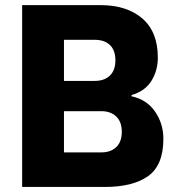

<svg xmlns="http://www.w3.org/2000/svg" viewBox="-20 -742 720 762"><path d="M502 -359.9Q562 -347.2 595.2 -299.3Q628.4 -251.5 628.4 -190.9Q628.4 -86.9 568.4 -43.5Q508.3 0 395 0H67.9V-721.7H377.9Q483.4 -721.7 544.9 -668.7Q606.4 -615.7 606.4 -513.2Q606.4 -462.9 581.3 -421.6Q556.2 -380.4 502 -364.7ZM233.9 -584V-420.9H356.4Q394 -420.9 416 -441.9Q438 -462.9 438 -502.9Q438 -542.5 416.3 -563.2Q394.5 -584 356.4 -584ZM233.9 -300.8V-137.2H381.8Q419.4 -137.2 441.4 -158.2Q463.4 -179.2 463.4 -218.8Q463.4 -258.3 441.4 -279.5Q419.4 -300.8 381.8 -300.8Z"/></svg>

Font: Estedad-FD ExtraBold
Style: Regular
Weight: 800
Designer: Amin Abedi
Version: Version 7.3